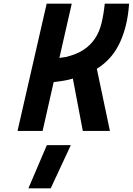

<svg xmlns="http://www.w3.org/2000/svg" viewBox="-20 -710 720 1041"><path d="M234 77H364L255 311H134ZM680 -690Q675 -620 660.5 -565Q646 -510 624 -467Q602 -424 572 -392Q542 -360 505 -337L576 0H429L375 -284Q349 -276 323 -272L271 -265L211 0H75L233 -690H369L302 -396L337 -401Q395 -415 433 -440Q471 -465 495 -501Q519 -537 530.5 -584.5Q542 -632 548 -690Z"/></svg>

Font: Panefresco 999wt
Style: Italic
Weight: 900
Version: Version 1.001